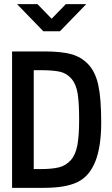

<svg xmlns="http://www.w3.org/2000/svg" viewBox="-20 -902 540 922"><path d="M394 -882 268 -752H188L62 -882H160L228 -812L296 -882ZM38 0V-655H194Q273 -655 321.5 -642Q370 -629 404 -593Q438 -557 452 -493.5Q466 -430 466 -313.5Q466 -197 437.5 -126Q409 -55 352 -27.5Q295 0 192 0ZM174 -565H142V-90H172Q230 -90 263.5 -98.5Q297 -107 320 -133Q343 -159 351.5 -204.5Q360 -250 360 -328.5Q360 -407 353 -452Q346 -497 323.5 -523.5Q301 -550 268 -557.5Q235 -565 174 -565Z"/></svg>

Font: Lekton
Style: Bold
Weight: 700
Designer: Paolo Mazzetti, Luciano Perondi, Raffaele Flato, Elena Papassissa, Emilio Macchia, Michela Povoleri, Tobias Seemiller, R
Version: Version 34.000